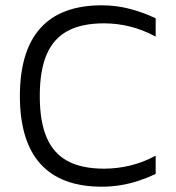

<svg xmlns="http://www.w3.org/2000/svg" viewBox="-20 -696 662 724"><path d="M364 8Q210 8 132.5 -78Q55 -164 55 -334Q55 -504 132.5 -590Q210 -676 364 -676Q417 -676 468 -663Q519 -650 567 -627V-558Q521 -583 472 -595.5Q423 -608 372 -608Q288 -608 234.5 -579Q181 -550 155.5 -489.5Q130 -429 130 -334Q130 -239 155.5 -178.5Q181 -118 234.5 -89Q288 -60 372 -60Q423 -60 472 -72Q521 -84 567 -109V-40Q535 -25 501.5 -14Q468 -3 433.5 2.5Q399 8 364 8Z"/></svg>

Font: Maven Pro
Style: Regular
Weight: 400
Designer: Joe Prince
Foundry: Joe Prince
Version: Version 2.103